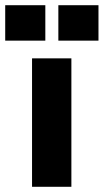

<svg xmlns="http://www.w3.org/2000/svg" viewBox="-70 -717 398 737"><path d="M53 -493H204V0H53ZM154 -697H308V-561H154ZM-50 -697H104V-561H-50Z"/></svg>

Font: Hanken Grotesk Black
Style: Regular
Weight: 900
Designer: Alfredo Marco Pradil
Foundry: Hanken Design Co.
Version: Version 3.014